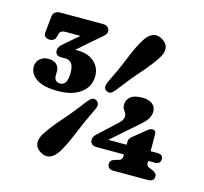

<svg xmlns="http://www.w3.org/2000/svg" viewBox="-105 -832 1027 966"><g transform="rotate(15 408.5 -349.0)"><path d="M591 -155.5Q591 -175 604 -186L669.5 -239Q679 -247.5 685.2 -250Q691.5 -252.5 697.5 -252.5Q716 -252.5 716 -232L716.5 -144H750.5Q781 -144 781 -120.5Q781 -93.5 750.5 -93.5H717V-84.5Q717 -74.5 720.8 -69.5Q724.5 -64.5 731.5 -61.5L748 -55Q772.5 -45.5 772.5 -27.5Q772.5 -0.5 739.5 -0.5H562.5Q529.5 -0.5 529.5 -27.5Q529.5 -48.5 554 -55L576.5 -61.5Q591 -66 591 -84.5V-93.5H447.5Q431.5 -93.5 423 -101.8Q414.5 -110 414.5 -123.5Q414.5 -130.5 419.2 -139.8Q424 -149 438 -160.5L513.5 -230.5Q546.5 -257.5 546.5 -278Q546.5 -294.5 536.5 -305.8Q526.5 -317 526.5 -337.5Q526.5 -361.5 546.2 -377.5Q566 -393.5 607 -393.5Q639 -393.5 658.5 -379.5Q678 -365.5 678 -338.5Q678 -323 668 -303.8Q658 -284.5 620 -253L495.5 -144H591ZM468.5 -396.5Q455.5 -380.5 445.8 -376.2Q436 -372 422.5 -380Q402.5 -392.5 419.5 -427Q456.5 -502 483 -568.2Q509.5 -634.5 535.5 -675Q554 -703.5 577.2 -711.8Q600.5 -720 627 -703.5Q652.5 -687.5 655.2 -663.2Q658 -639 639 -610.5Q614 -570.5 566.5 -517Q519 -463.5 468.5 -396.5ZM341.5 -302.5Q355 -318.5 365 -323Q375 -327.5 388 -319.5Q408.5 -306 391 -271.5Q354.5 -197 327.8 -130.5Q301 -64 275.5 -24.5Q256.5 5 233 13Q209.5 21 183 4.5Q158 -11 155.5 -35.5Q153 -60 171.5 -88.5Q196.5 -128.5 244.5 -182.5Q292.5 -236.5 341.5 -302.5ZM349.5 -436.5Q349.5 -381.5 305.8 -348.5Q262 -315.5 185.5 -315.5Q111 -315.5 74.5 -340.5Q38 -365.5 38 -403.5Q38 -428 55.8 -444Q73.5 -460 100 -460Q128 -460 142.5 -446.2Q157 -432.5 157 -410.5V-385.5Q157 -373 164.8 -364Q172.5 -355 188 -355Q225.5 -355 225.5 -420Q225.5 -456 213.2 -470Q201 -484 181 -484H158.5Q146 -484 137.2 -490.5Q128.5 -497 128.5 -511Q128.5 -530.5 147.5 -546L225 -613H146.5Q120 -613 115.5 -592L112.5 -580Q106 -554.5 80.5 -554.5Q66 -554.5 57.2 -562Q48.5 -569.5 50 -585L58.5 -668Q61 -700 101 -700H318.5Q335 -700 344.5 -691.8Q354 -683.5 354 -670.5Q354 -660.5 345.8 -651Q337.5 -641.5 321.5 -629L217 -538Q224.5 -538.5 233.5 -538.5Q284.5 -538.5 317 -510Q349.5 -481.5 349.5 -436.5Z"/></g></svg>

Font: Fraunces 72pt S100
Style: Bold
Weight: 700
Version: Version 1.000; ttfautohint (v1.8.3)